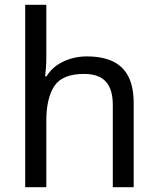

<svg xmlns="http://www.w3.org/2000/svg" viewBox="-20 -780 658 800"><path d="M173 -537Q173 -518 171.5 -498Q170 -478 168 -462H174Q191 -490 217 -508Q243 -526 275 -535.5Q307 -545 341 -545Q406 -545 449.5 -524.5Q493 -504 515 -461Q537 -418 537 -349V0H450V-343Q450 -408 421 -440Q392 -472 330 -472Q240 -472 206.5 -421.5Q173 -371 173 -277V0H85V-760H173Z"/></svg>

Font: lsinhala15
Style: Book
Weight: 400
Designer: Jelle Bosma - Monotype Design Team
Foundry: Monotype Imaging Inc.
Version: Version 2.003